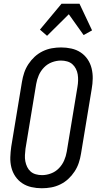

<svg xmlns="http://www.w3.org/2000/svg" viewBox="-20 -996 540 1024"><path d="M203 8Q175 8 148 2Q121 -4 99 -18.5Q77 -33 62 -55Q47 -77 40.5 -103.5Q34 -130 35 -158Q36 -186 40 -214L97 -559Q101 -584 109 -608Q117 -632 131.5 -654Q146 -676 165 -693.5Q184 -711 207.5 -722.5Q231 -734 256 -738.5Q281 -743 306 -743Q334 -743 361 -737Q388 -731 410 -716.5Q432 -702 447 -680Q462 -658 468.5 -631.5Q475 -605 474.5 -577Q474 -549 469 -521L412 -176Q408 -151 400 -127Q392 -103 377.5 -81Q363 -59 344 -41.5Q325 -24 301.5 -12.5Q278 -1 253 3.5Q228 8 203 8ZM204 -62Q228 -62 252 -71Q276 -80 294 -98.5Q312 -117 322 -140Q332 -163 336 -187L393 -532Q396 -549 396.5 -566Q397 -583 394.5 -599Q392 -615 384.5 -629.5Q377 -644 365.5 -654Q354 -664 338 -668.5Q322 -673 305 -673Q281 -673 257 -664Q233 -655 215 -636.5Q197 -618 187 -595Q177 -572 173 -548L116 -203Q114 -186 113 -169Q112 -152 115 -136Q118 -120 125 -105.5Q132 -91 143.5 -81Q155 -71 171 -66.5Q187 -62 204 -62ZM231 -805 193 -838 308 -976H404L471 -834L426 -809L347 -920Z"/></svg>

Font: Iosevka Curly Slab
Style: Italic
Weight: 400
Italic angle: -9°
Monospace: yes
Designer: Belleve Invis
Foundry: Belleve Invis
Version: Version 22.1.2; ttfautohint (v1.8.4)